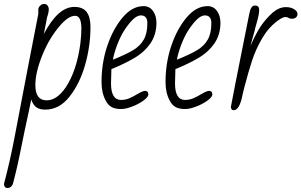

<svg xmlns="http://www.w3.org/2000/svg" viewBox="-63 -542 1526 972"><path d="M-43 390Q-13 276 9 162L39 5L69 -152L77 -194Q117 -402 131 -472V-494Q131 -504 140 -513Q149 -522 161 -522Q172 -522 178 -513.5Q184 -505 184 -495Q184 -481 179 -466L175 -453Q173 -445 173 -442L159 -370Q231 -507 313 -507Q356 -507 375.5 -481.5Q395 -456 395 -405Q395 -309 368 -214Q341 -119 290 -54Q238 13 166 13Q138 13 121.5 1.5Q105 -10 95 -38L83 21Q59 131 48 187Q24 309 2 390Q-7 410 -26 410Q-41 410 -43 390ZM270 -100Q326 -185 344 -323Q349 -366 349 -397Q349 -462 317 -462Q285 -462 244 -416Q188 -353 152 -264.5Q116 -176 116 -111Q116 -34 173 -34Q225 -34 270 -100Z M472 -33Q451 -72 451 -127Q451 -223 480 -309.5Q509 -396 559 -455Q607 -511 664 -511Q694 -511 711.5 -486.5Q729 -462 729 -427Q729 -366 697.5 -321Q666 -276 613 -246Q567 -219 501 -192L499 -120Q499 -36 550 -36Q571 -36 590.5 -44Q610 -52 633 -66Q660 -82 671 -82Q688 -82 688 -64Q688 -51 663.5 -33Q639 -15 606 -2.5Q573 10 551 10Q519 10 501 -0.5Q483 -11 472 -33ZM683 -425Q683 -464 650 -464Q621 -464 582 -411Q541 -358 516 -272Q509 -248 509 -240Q576 -267 611 -288Q646 -309 664.5 -341Q683 -373 683 -425Z M796 -33Q775 -72 775 -127Q775 -223 804 -309.5Q833 -396 883 -455Q931 -511 988 -511Q1018 -511 1035.5 -486.5Q1053 -462 1053 -427Q1053 -366 1021.5 -321Q990 -276 937 -246Q891 -219 825 -192L823 -120Q823 -36 874 -36Q895 -36 914.5 -44Q934 -52 957 -66Q984 -82 995 -82Q1012 -82 1012 -64Q1012 -51 987.5 -33Q963 -15 930 -2.5Q897 10 875 10Q843 10 825 -0.5Q807 -11 796 -33ZM1007 -425Q1007 -464 974 -464Q945 -464 906 -411Q865 -358 840 -272Q833 -248 833 -240Q900 -267 935 -288Q970 -309 988.5 -341Q1007 -373 1007 -425Z M1106 -2 1129 -121 1171 -332Q1199 -472 1199 -472Q1203 -494 1210 -504Q1217 -514 1228 -514Q1238 -514 1243.5 -509Q1249 -504 1249 -491Q1249 -468 1235 -421Q1228 -398 1225 -382Q1221 -368 1216 -350.5Q1211 -333 1205 -310Q1232 -371 1256 -407.5Q1280 -444 1316 -477Q1350 -506 1384 -506Q1409 -506 1426 -495.5Q1443 -485 1443 -471Q1443 -460 1435 -453.5Q1427 -447 1415 -447Q1406 -447 1398 -451Q1392 -456 1382 -456Q1369 -456 1344 -438Q1297 -404 1264.5 -348.5Q1232 -293 1213.5 -236.5Q1195 -180 1174 -100L1165 -63Q1150 16 1120 16Q1106 16 1106 -2Z"/></svg>

Font: Bad Script
Style: Regular
Weight: 400
Italic angle: -10°
Designer: Roman Shchyukin (Gaslight Type Foundry), Cyreal (Charset Expansion)
Foundry: Gaslight
Version: Version 2.000